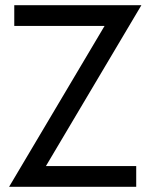

<svg xmlns="http://www.w3.org/2000/svg" viewBox="-20 -720 585 740"><path d="M35 -700H525L157 -80H505V0H15L383 -620H35Z"/></svg>

Font: Jost
Style: Regular
Weight: 400
Version: Version 3.710